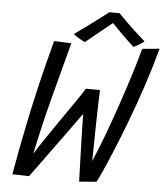

<svg xmlns="http://www.w3.org/2000/svg" viewBox="-57 -890 824 949"><g transform="rotate(5 355.0 -415.5)"><path d="M371 8Q370 -23.5 368.5 -70.8Q367 -118 365.5 -168.8Q364 -219.5 363 -262.5Q362 -305.5 362 -328Q349.5 -310.5 323.8 -274.8Q298 -239 266.5 -195.5Q235 -152 204.5 -110.2Q174 -68.5 151.5 -37.5Q129 -6.5 122 2.5L39 0.5Q61 -123 83.5 -234Q106 -345 131.5 -452.8Q157 -560.5 187.5 -673.5L273 -670Q235 -528 197.5 -384Q160 -240 133.5 -109.5Q149.5 -136 176.2 -176Q203 -216 233.5 -260.2Q264 -304.5 292.2 -345Q320.5 -385.5 340 -414.5Q359.5 -443.5 364 -452.5L434.5 -452Q434 -448 433 -419.5Q432 -391 431 -348.5Q430 -306 429.2 -258.8Q428.5 -211.5 427.8 -169Q427 -126.5 426.5 -99Q452 -157 480 -232Q508 -307 535.2 -386.8Q562.5 -466.5 585.8 -541Q609 -615.5 624.5 -673L710 -681Q685 -588 654 -494.8Q623 -401.5 591 -317Q559 -232.5 530.8 -164.5Q502.5 -96.5 482.8 -52.8Q463 -9 456.5 1ZM497.5 -839Q516.5 -819 541 -795Q565.5 -771 590 -748.8Q614.5 -726.5 633 -710.5Q619.5 -700 605.8 -692Q592 -684 581 -678.5Q566.5 -691 544.5 -712.2Q522.5 -733.5 501.8 -754.5Q481 -775.5 469.5 -787.5Q458.5 -778.5 434.5 -759.2Q410.5 -740 384.2 -718.5Q358 -697 339 -681.5Q329.5 -685 310.2 -696.8Q291 -708.5 281.5 -716.5Q311 -737 345.8 -762.8Q380.5 -788.5 409 -810Q437.5 -831.5 447 -839Q455 -839 471.2 -839Q487.5 -839 497.5 -839Z"/></g></svg>

Font: Grandstander Light
Style: Italic
Weight: 300
Italic angle: -15°
Designer: Tyler Finck
Foundry: Etcetera Type Co
Version: Version 1.200; ttfautohint (v1.8.3)